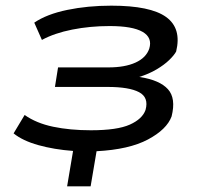

<svg xmlns="http://www.w3.org/2000/svg" viewBox="-20 -525 718 678"><path d="M217 133 238 8Q171 3 115.5 -12.5Q60 -28 28 -54L67 -119Q108 -90 167.5 -77.5Q227 -65 301 -65Q394 -65 438.5 -85Q483 -105 494 -137Q506 -181 471 -199.5Q436 -218 360 -218H174L185 -287H363Q421 -287 458.5 -304Q496 -321 507 -353Q519 -392 483.5 -412.5Q448 -433 367 -433Q298 -433 235 -420.5Q172 -408 128 -384L101 -445Q145 -475 217.5 -490Q290 -505 373 -505Q511 -505 566.5 -465Q622 -425 602 -343Q595 -330 577.5 -313Q560 -296 533 -280Q506 -264 471 -253H474Q544 -242 573 -210Q602 -178 586 -114Q569 -68 502.5 -32.5Q436 3 321 9L300 133Z"/></svg>

Font: Nunito Sans 7pt Expanded
Style: Italic
Weight: 400
Width: 7
Italic angle: -9°
Designer: Vernon Adams
Foundry: Vernon Adams
Version: Version 3.101;gftools[0.9.27]